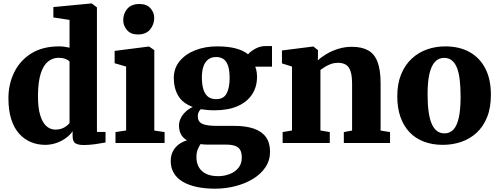

<svg xmlns="http://www.w3.org/2000/svg" viewBox="-20 -840 2930 1128"><path d="M245.5 11Q201 11 162 -5Q123 -21 93 -54Q63 -87 46.2 -139Q29.5 -191 29.5 -263Q29.5 -345 63 -414.2Q96.5 -483.5 163 -525.5Q229.5 -567.5 327.5 -567.5Q344 -567.5 359.8 -565.2Q375.5 -563 388.5 -560V-723L293.5 -737.5V-798.5L514 -819.5H519.5L549.5 -796.5V-65H600V-3Q578 1.5 541.2 6.8Q504.5 12 472.5 12Q439.5 12 423 1.8Q406.5 -8.5 406.5 -43V-69Q391 -46 365.5 -27.8Q340 -9.5 308.8 0.8Q277.5 11 245.5 11ZM306 -78.5Q326 -78.5 342 -84.2Q358 -90 369.8 -99Q381.5 -108 388.5 -117V-478.5Q381.5 -487.5 363.8 -494Q346 -500.5 324.5 -500.5Q291 -500.5 263.8 -479.8Q236.5 -459 220.2 -410.8Q204 -362.5 203 -280Q202.5 -208.5 216 -163.8Q229.5 -119 252.8 -98.8Q276 -78.5 306 -78.5Z M658.5 0V-64L721 -73.5V-449L653.5 -468.5V-541L853.5 -566.5H856L886.5 -545.5V-73L947 -64V0ZM789.5 -637.5Q748 -637.5 726 -663.5Q704 -689.5 704 -720.5Q704 -760.5 728 -788.5Q752 -816.5 799 -816.5H800Q842 -816.5 864 -791.5Q886 -766.5 886 -735.5Q886 -696 861.8 -666.8Q837.5 -637.5 790.5 -637.5Z M1243.5 268.5Q1183 268.5 1135 258Q1087 247.5 1053 227.2Q1019 207 1001 176.5Q983 146 983 106Q983 74.5 995.2 50.2Q1007.5 26 1029.2 9.2Q1051 -7.5 1078.5 -15.5Q1053.5 -30.5 1042.5 -52.5Q1031.5 -74.5 1031.5 -102Q1031.5 -123.5 1041.5 -144.5Q1051.5 -165.5 1069.8 -183Q1088 -200.5 1112.5 -211.5Q1052 -234 1026.5 -278.5Q1001 -323 1001 -380.5Q1001 -439.5 1035.8 -481.2Q1070.5 -523 1128 -545.2Q1185.5 -567.5 1254.5 -567.5Q1319 -567.5 1364 -555.8Q1409 -544 1437.5 -521Q1449.5 -536.5 1478.5 -553Q1507.5 -569.5 1542.5 -569.5H1578V-448.5H1479.5Q1483 -440.5 1485.2 -431Q1487.5 -421.5 1488.8 -411.5Q1490 -401.5 1490 -390.5Q1490.5 -331 1461.5 -286.2Q1432.5 -241.5 1376.8 -216.8Q1321 -192 1240.5 -192Q1218 -192 1197.5 -193.8Q1177 -195.5 1159.5 -198.5Q1150.5 -189.5 1146.2 -179.5Q1142 -169.5 1142 -156.5Q1142 -126 1167.2 -113.2Q1192.5 -100.5 1253.5 -100.5H1356.5Q1425.5 -100.5 1472.2 -84Q1519 -67.5 1542.8 -34Q1566.5 -0.5 1566.5 51Q1566.5 102 1539.5 142.5Q1512.5 183 1466.2 211Q1420 239 1362.2 253.8Q1304.5 268.5 1243.5 268.5ZM1262 195Q1296 195 1327.8 183.2Q1359.5 171.5 1380 147.2Q1400.5 123 1400.5 85.5Q1400.5 58.5 1391.5 41.8Q1382.5 25 1361.8 17.2Q1341 9.5 1306.5 9.5H1198Q1187.5 9.5 1177.2 8.8Q1167 8 1158 6.5Q1149 20 1141.5 38.5Q1134 57 1134 82.5Q1134 117 1148.2 142.2Q1162.5 167.5 1190.8 181.2Q1219 195 1262 195ZM1250 -257.5Q1294 -257.5 1311.5 -291Q1329 -324.5 1329 -381Q1329 -424 1320.5 -451.2Q1312 -478.5 1294.5 -491.8Q1277 -505 1250 -505Q1222 -505 1203.5 -491Q1185 -477 1175.5 -450.5Q1166 -424 1166 -385Q1166 -345 1174.5 -316.2Q1183 -287.5 1201.5 -272.5Q1220 -257.5 1250 -257.5Z M1695.5 -73.5V-449L1636.5 -467.5V-543.5L1818 -566.5H1821.5L1848 -545.5V-509L1847 -485Q1868 -505 1899 -523.2Q1930 -541.5 1967.8 -553.2Q2005.5 -565 2047 -565Q2105.5 -565 2142.8 -544.2Q2180 -523.5 2198 -476.5Q2216 -429.5 2216 -351.5V-73L2271.5 -64V0H2000V-64L2048.5 -73V-347Q2048.5 -393 2040 -420Q2031.5 -447 2013.2 -459Q1995 -471 1965.5 -471Q1944 -471 1924.8 -464.2Q1905.5 -457.5 1889.8 -447.5Q1874 -437.5 1862.5 -429V-73.5L1917.5 -64V0H1640.5V-64Z M2314 -273.5Q2314 -348.5 2336.8 -403.8Q2359.5 -459 2399 -495.5Q2438.5 -532 2489 -549.8Q2539.5 -567.5 2596 -567.5Q2679 -567.5 2739 -534Q2799 -500.5 2831.5 -437.2Q2864 -374 2864 -283Q2864 -206 2841.2 -150.5Q2818.5 -95 2779.2 -59.2Q2740 -23.5 2689 -6.2Q2638 11 2581.5 11Q2520 11 2470.5 -7.8Q2421 -26.5 2386.2 -63Q2351.5 -99.5 2332.8 -152.5Q2314 -205.5 2314 -273.5ZM2591.5 -56.5Q2623.5 -56.5 2644.2 -79Q2665 -101.5 2675.5 -149Q2686 -196.5 2686 -270.5Q2686 -327 2681 -370Q2676 -413 2664.5 -441.8Q2653 -470.5 2634.5 -485.2Q2616 -500 2589.5 -500Q2558 -500 2536.2 -477.5Q2514.5 -455 2503.2 -407.8Q2492 -360.5 2492 -286Q2492 -229 2497.8 -186Q2503.5 -143 2515.5 -114.5Q2527.5 -86 2546.2 -71.2Q2565 -56.5 2591.5 -56.5Z"/></svg>

Font: Merriweather 24pt Black
Style: Regular
Weight: 900
Designer: Eben Sorkin
Foundry: Eben Sorkin
Version: Version 2.100